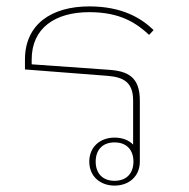

<svg xmlns="http://www.w3.org/2000/svg" viewBox="-20 -568 592 600"><path d="M338 12C383 12 417 -17 417 -63V-254C417 -328 379 -346 319 -350L79 -367V-382C79 -481 153 -530 259 -530C356 -530 406 -496 446 -459L460 -474C422 -511 362 -548 259 -548C142 -548 58 -493 58 -382V-351L316 -331C366 -327 396 -311 396 -254V-116C383 -130 362 -138 338 -138C293 -138 259 -109 259 -63C259 -17 293 12 338 12ZM338 -123C377 -123 397 -98 397 -63C397 -28 377 -3 338 -3C299 -3 279 -28 279 -63C279 -98 299 -123 338 -123Z"/></svg>

Font: IBM Plex Sans Thai Looped Thin
Style: Regular
Weight: 100
Designer: Mike Abbink, Paul van der Laan, Pieter van Rosmalen, Ben Mitchell, Mark Frömberg
Foundry: Bold Monday
Version: Version 1.1